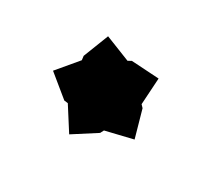

<svg xmlns="http://www.w3.org/2000/svg" viewBox="-65 -791 551 494"><g transform="rotate(-30 210.5 -544.0)"><path d="M215.8 -411.6 159.2 -471.2 147.5 -470.7 76.7 -507.3 113.8 -578.6 109.4 -588.9 122.6 -669.9 200.2 -656.2 210 -663.6 289.6 -675.8 301.3 -596.2 311 -590.3 347.7 -516.6 276.9 -481.4 273.9 -471.2Z"/></g></svg>

Font: Varta Light Medium
Style: Regular
Weight: 500
Version: Version 1.004